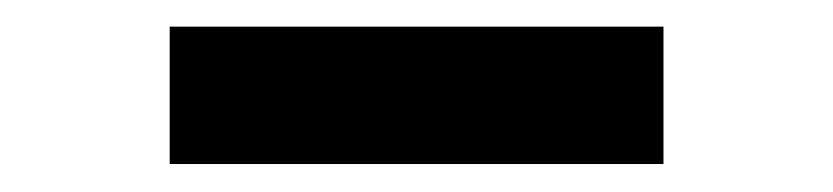

<svg xmlns="http://www.w3.org/2000/svg" viewBox="-20 -424 616 142"><path d="M470.7 -302.7H105.5V-404.3H470.7Z"/></svg>

Font: Pretendard GOV SemiBold
Style: Regular
Weight: 600
Designer: Base glyphs from Inter by Rasmus Andersson; Hangeul glyphs from Noto Sans CJK(Source Han Sans) by Jang Soo-young and Kan
Foundry: Kil Hyung-jin
Version: Version 1.309